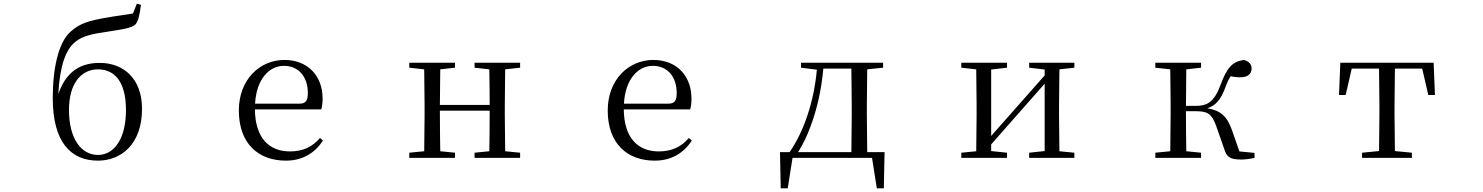

<svg xmlns="http://www.w3.org/2000/svg" viewBox="-20 -856 8040 1041"><path d="M511 -16C421 -16 354 -103 354 -260C354 -406 422 -480 511 -480C602 -480 663 -412 663 -259C663 -108 602 -16 511 -16ZM511 15C633 15 750 -70 750 -266C750 -430 650 -515 520 -515C403 -515 334 -455 296 -346C305 -504 337 -586 387 -628C426 -661 478 -672 568 -685C637 -696 693 -703 714 -723C730 -742 738 -778 744 -830L722 -836L701 -783C658 -775 603 -769 556 -760C469 -745 412 -731 360 -682C298 -624 266 -490 266 -324C266 -87 363 15 511 15Z M1530 15C1620 15 1687 -26 1731 -94L1715 -108C1674 -60 1623 -35 1552 -35C1442 -35 1364 -104 1362 -263H1722C1727 -279 1729 -299 1729 -323C1729 -441 1652 -531 1522 -531C1389 -531 1275 -425 1275 -257C1275 -76 1382 15 1530 15ZM1363 -294C1370 -424 1437 -499 1520 -499C1601 -499 1649 -437 1649 -352C1649 -312 1639 -294 1604 -294Z M2553 -489 2633 -480C2634 -426 2635 -346 2635 -287H2365L2367 -480L2447 -489V-516H2199V-489L2280 -480L2282 -288V-229L2280 -36L2199 -28V0H2447V-28L2367 -36C2366 -92 2365 -177 2365 -256H2635C2635 -177 2634 -92 2633 -36L2553 -28V0H2800V-28L2719 -36L2717 -229V-288L2719 -480L2800 -489V-516H2553Z M3530 15C3620 15 3687 -26 3731 -94L3715 -108C3674 -60 3623 -35 3552 -35C3442 -35 3364 -104 3362 -263H3722C3727 -279 3729 -299 3729 -323C3729 -441 3652 -531 3522 -531C3389 -531 3275 -425 3275 -257C3275 -76 3382 15 3530 15ZM3363 -294C3370 -424 3437 -499 3520 -499C3601 -499 3649 -437 3649 -352C3649 -312 3639 -294 3604 -294Z M4323 -489 4409 -478C4393 -305 4340 -146 4261 -31H4209L4213 165H4251L4277 0H4708L4734 165H4772L4776 -31H4682L4680 -229V-288L4682 -480L4768 -489V-516H4323ZM4596 -31H4307C4334 -73 4356 -120 4374 -169C4411 -266 4434 -374 4444 -484H4596L4598 -288V-229Z M5560 -489 5644 -479V-447L5484 -266L5354 -119V-479L5440 -489V-516H5192V-489L5273 -480L5275 -288V-229L5273 -36L5192 -28V0H5440V-28L5354 -37V-73L5509 -249L5644 -402V-37L5560 -28V0H5805V-28L5724 -36L5722 -229V-288L5724 -480L5805 -489V-516H5560Z M6618 -47C6631 -4 6650 9 6711 9C6732 9 6760 5 6782 0V-27L6700 -35L6659 -152C6632 -227 6597 -257 6526 -269C6569 -283 6599 -313 6624 -383C6634 -410 6642 -428 6653 -443C6668 -439 6685 -437 6707 -437C6743 -437 6766 -454 6766 -484C6766 -508 6752 -523 6725 -531C6662 -523 6631 -488 6597 -394C6562 -300 6523 -282 6463 -282H6410L6412 -480L6492 -489V-516H6244V-489L6325 -480L6327 -288V-229L6325 -36L6244 -28V0H6492V-28L6412 -36C6411 -92 6410 -176 6410 -253H6464C6527 -253 6550 -240 6574 -173Z M7456 0H7635V-28L7543 -37L7541 -229V-288L7543 -484H7691L7724 -341H7760L7753 -516H7247L7240 -341H7276L7309 -484H7457L7459 -288V-229L7457 -37L7365 -28V0Z"/></svg>

Font: Harano Aji Mincho CN
Style: Regular
Weight: 400
Foundry: Masamichi Hosoda
Version: HaranoAjiMinchoCN-Regular version 20230610;ttx 4.39.4